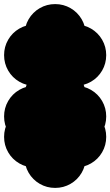

<svg xmlns="http://www.w3.org/2000/svg" viewBox="-70 -820 540 940"><path d="M150 -250Q150 -291 170 -325.5Q190 -360 224.5 -380Q259 -400 300 -400Q341 -400 375.5 -380Q410 -360 430 -325.5Q450 -291 450 -250Q450 -209 430 -174.5Q410 -140 375.5 -120Q341 -100 300 -100Q259 -100 224.5 -120Q190 -140 170 -174.5Q150 -209 150 -250ZM150 -150Q150 -191 170 -225.5Q190 -260 224.5 -280Q259 -300 300 -300Q341 -300 375.5 -280Q410 -260 430 -225.5Q450 -191 450 -150Q450 -109 430 -74.5Q410 -40 375.5 -20Q341 0 300 0Q259 0 224.5 -20Q190 -40 170 -74.5Q150 -109 150 -150ZM50 -350Q50 -391 70 -425.5Q90 -460 124.5 -480Q159 -500 200 -500Q241 -500 275.5 -480Q310 -460 330 -425.5Q350 -391 350 -350Q350 -309 330 -274.5Q310 -240 275.5 -220Q241 -200 200 -200Q159 -200 124.5 -220Q90 -240 70 -274.5Q50 -309 50 -350ZM-50 -250Q-50 -291 -30 -325.5Q-10 -360 24.5 -380Q59 -400 100 -400Q141 -400 175.5 -380Q210 -360 230 -325.5Q250 -291 250 -250Q250 -209 230 -174.5Q210 -140 175.5 -120Q141 -100 100 -100Q59 -100 24.5 -120Q-10 -140 -30 -174.5Q-50 -209 -50 -250ZM-50 -150Q-50 -191 -30 -225.5Q-10 -260 24.5 -280Q59 -300 100 -300Q141 -300 175.5 -280Q210 -260 230 -225.5Q250 -191 250 -150Q250 -109 230 -74.5Q210 -40 175.5 -20Q141 0 100 0Q59 0 24.5 -20Q-10 -40 -30 -74.5Q-50 -109 -50 -150ZM50 -50Q50 -91 70 -125.5Q90 -160 124.5 -180Q159 -200 200 -200Q241 -200 275.5 -180Q310 -160 330 -125.5Q350 -91 350 -50Q350 -9 330 25.5Q310 60 275.5 80Q241 100 200 100Q159 100 124.5 80Q90 60 70 25.5Q50 -9 50 -50ZM50 -650Q50 -691 70 -725.5Q90 -760 124.5 -780Q159 -800 200 -800Q241 -800 275.5 -780Q310 -760 330 -725.5Q350 -691 350 -650Q350 -609 330 -574.5Q310 -540 275.5 -520Q241 -500 200 -500Q159 -500 124.5 -520Q90 -540 70 -574.5Q50 -609 50 -650ZM-50 -550Q-50 -591 -30 -625.5Q-10 -660 24.5 -680Q59 -700 100 -700Q141 -700 175.5 -680Q210 -660 230 -625.5Q250 -591 250 -550Q250 -509 230 -474.5Q210 -440 175.5 -420Q141 -400 100 -400Q59 -400 24.5 -420Q-10 -440 -30 -474.5Q-50 -509 -50 -550ZM150 -550Q150 -591 170 -625.5Q190 -660 224.5 -680Q259 -700 300 -700Q341 -700 375.5 -680Q410 -660 430 -625.5Q450 -591 450 -550Q450 -509 430 -474.5Q410 -440 375.5 -420Q341 -400 300 -400Q259 -400 224.5 -420Q190 -440 170 -474.5Q150 -509 150 -550Z"/></svg>

Font: TINY 5x3
Style: Regular
Weight: 400
Designer: Jack Halten Fahnestock
Foundry: Velvetyne Type Foundry
Version: Version 1.002